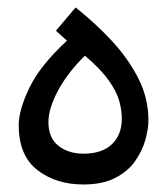

<svg xmlns="http://www.w3.org/2000/svg" viewBox="-20 -491 445 511"><path d="M202.1 0Q128.9 0 79.3 -38.6Q29.8 -77.1 29.8 -158.2Q29.8 -198.2 58.3 -257.6Q86.9 -316.9 158.2 -382.8L128.9 -409.2L181.2 -471.2Q232.9 -430.2 276.9 -383.1Q320.8 -335.9 347.9 -283Q375 -230 375 -170.9Q375 -147.9 366.9 -118.9Q358.9 -89.8 339.8 -62.5Q320.8 -35.2 286.9 -17.6Q252.9 0 202.1 0ZM202.1 -82Q252 -82 278.1 -107.4Q304.2 -132.8 304.2 -174.8Q304.2 -198.2 297.1 -223.1Q290 -248 269 -277.6Q248 -307.1 206.1 -342.8Q160.2 -297.9 134.5 -250Q108.9 -202.1 108.9 -166Q108.9 -124 135.5 -103Q162.1 -82 202.1 -82Z"/></svg>

Font: Kurinto Seri
Style: Regular
Weight: 400
Designer: Kurinto was developed by Clint Goss from a range of fonts that are compatible with the SIL Open Font License Version 1.1
Foundry: Clinton F. Goss
Version: Version 2.196; July 25, 2020